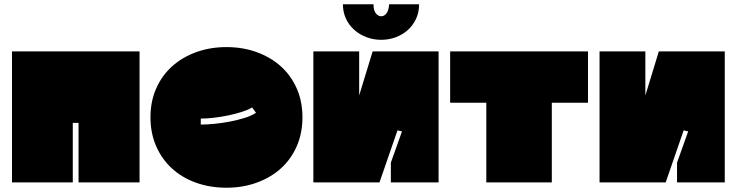

<svg xmlns="http://www.w3.org/2000/svg" viewBox="-20 -807 3442 897"><path d="M632 -567V45H347V-233H320V45H36V-567Z M683 -259Q683 -334 710 -394.5Q737 -455 784.5 -497.5Q832 -540 897 -563.5Q962 -587 1038 -587Q1114 -587 1179 -563.5Q1244 -540 1291.5 -497.5Q1339 -455 1366 -394.5Q1393 -334 1393 -259Q1393 -184 1366 -123Q1339 -62 1291.5 -19.5Q1244 23 1179 46.5Q1114 70 1038 70Q962 70 897 47Q832 24 784.5 -19Q737 -62 710 -123Q683 -184 683 -259ZM1176 -280 1158 -305Q1140 -294 1110.5 -284.5Q1081 -275 1047.5 -268Q1014 -261 980 -257Q946 -253 918 -253V-225Q946 -225 982 -228.5Q1018 -232 1054 -239Q1090 -246 1122.5 -256Q1155 -266 1176 -280Z M1798 -787H1938Q1938 -749 1923.5 -718.5Q1909 -688 1885 -666.5Q1861 -645 1829 -633Q1797 -621 1761 -621Q1724 -621 1691.5 -633.5Q1659 -646 1634.5 -668Q1610 -690 1596 -720.5Q1582 -751 1582 -787H1725Q1725 -758 1736 -744.5Q1747 -731 1761 -731Q1775 -731 1785.5 -744.5Q1796 -758 1798 -787ZM2029 45H1806V-47L1858 -193L1837 -198L1753 45H1444V-567H1658V-361L1721 -567H2029Z M2083 -567H2727V-327H2558V45H2252V-327H2083Z M3366 45H3143V-47L3195 -193L3174 -198L3090 45H2781V-567H2995V-361L3058 -567H3366Z"/></svg>

Font: ChangwonDangamAsac Bold
Style: Regular
Weight: 700
Designer: Choi Chi-young, Lee Youngbeen, Kim Jungjin, Yoon Jihee, Han Dohee
Foundry: YoonDesign Inc.
Version: Version 1.010;Build 20210623